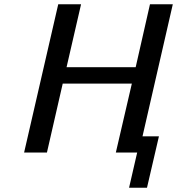

<svg xmlns="http://www.w3.org/2000/svg" viewBox="-20 -715 830 900"><path d="M93 0 253 -695H360L292 -400H616L683 -695H790L648 -76H725L669 165H585L623 0H523L598 -323H274L200 0Z"/></svg>

Font: Coval
Style: Italic
Weight: 400
Foundry: Context Ltd
Version: Version 001.000